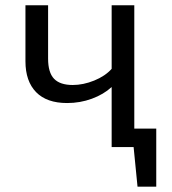

<svg xmlns="http://www.w3.org/2000/svg" viewBox="-20 -560 655 731"><path d="M491.3 -70.3H574.9V150.8H503.6L488.7 0H405.1V-228.7Q374.4 -200.5 329.7 -184.1Q285.1 -167.7 235.4 -167.7Q157.9 -167.7 117.4 -209.2Q76.9 -250.8 76.9 -326.7V-540H163.1V-336.9Q163.1 -283.6 185.9 -260Q208.7 -236.4 256.9 -236.4Q296.9 -236.4 338.7 -253.3Q380.5 -270.3 405.1 -297.9V-540H491.3Z"/></svg>

Font: Fira Code
Style: Regular
Weight: 400
Designer: Carrois Corporate, Edenspiekermann AG, Nikita Prokopov
Foundry: Carrois Corporate, Edenspiekermann AG, Nikita Prokopov
Version: Version 5.002